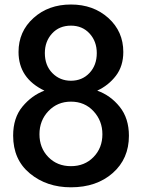

<svg xmlns="http://www.w3.org/2000/svg" viewBox="-20 -796 615 834"><path d="M174.8 -565.4Q174.8 -511.7 207.5 -478.5Q240.2 -445.3 288.1 -445.3Q336.9 -445.3 368.7 -479Q400.4 -512.7 400.4 -565.4Q400.4 -616.2 369.1 -650.4Q337.9 -684.6 288.1 -684.6Q237.3 -684.6 206.1 -650.4Q174.8 -616.2 174.8 -565.4ZM37.1 -207Q37.1 -284.2 77.6 -333Q118.2 -381.8 172.9 -402.3Q60.5 -456.1 60.5 -570.3Q60.5 -659.2 125.5 -717.8Q190.4 -776.4 288.1 -776.4Q385.7 -776.4 450.7 -717.8Q515.6 -659.2 515.6 -570.3Q515.6 -508.8 483.4 -466.8Q451.2 -424.8 402.3 -402.3Q460 -381.8 500 -332Q540 -282.2 540 -206.1Q540 -106.4 469.7 -44.4Q399.4 17.6 288.1 17.6Q182.6 17.6 109.9 -42.5Q37.1 -102.5 37.1 -207ZM151.4 -212.9Q151.4 -153.3 189.9 -113.8Q228.5 -74.2 288.1 -74.2Q347.7 -74.2 386.2 -113.8Q424.8 -153.3 424.8 -212.9Q424.8 -271.5 386.2 -313Q347.7 -354.5 288.1 -354.5Q229.5 -354.5 190.4 -313.5Q151.4 -272.5 151.4 -212.9Z"/></svg>

Font: Gothic A1 SemiBold
Style: Regular
Weight: 600
Version: Version 2.50